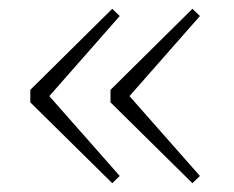

<svg xmlns="http://www.w3.org/2000/svg" viewBox="-20 -469 532 437"><path d="M81 -263 252.5 -68.5 235.5 -52 49 -236V-264.5L235.5 -449L252.5 -432.5L81 -237.5ZM263.5 -263 435 -68.5 418 -52 231.5 -236V-264.5L418 -449L435 -432.5L263.5 -237.5Z"/></svg>

Font: Newsreader 9pt ExtraLight
Style: Regular
Weight: 250
Designer: Hugues Gentile
Foundry: Production Type
Version: Version 1.003